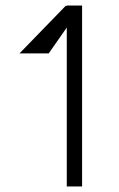

<svg xmlns="http://www.w3.org/2000/svg" viewBox="-20 -670 427 690"><path d="M50 -478H155L220 -571V0H275V-650H220V-649H216Z"/></svg>

Font: Grotesk 01 Extrafine
Style: Bold
Weight: 400
Designer: Frank Adebiaye, contributions by Jérémy Landes, Ariel Martín Pérez
Foundry: Velvetyne Type Foundry
Version: Version 3.000;Glyphs 3.1.2 (3150)